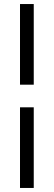

<svg xmlns="http://www.w3.org/2000/svg" viewBox="-20 -750 266 950"><path d="M79 -331V-730H147V-331ZM79 180V-219H147V180Z"/></svg>

Font: MuseoModerno Light
Style: Regular
Weight: 300
Designer: Pablo Cosgaya, Héctor Gatti, Marcela Romero, and the Authors of The MuseoModerno Project.
Foundry: Omnibus-Type Team
Version: Version 1.001